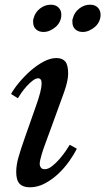

<svg xmlns="http://www.w3.org/2000/svg" viewBox="-20 -787 448 817"><path d="M131 -330Q145 -369 151 -393Q157 -417 157 -431Q157 -445 152.5 -449.5Q148 -454 143 -454Q132 -454 118.5 -443.5Q105 -433 92.5 -419Q80 -405 70 -390.5Q60 -376 56 -369L27 -387Q39 -409 61 -435.5Q83 -462 109.5 -485.5Q136 -509 165 -524.5Q194 -540 220 -540Q245 -540 257.5 -525.5Q270 -511 270 -473Q270 -444 253 -395.5Q236 -347 207 -269L170 -168Q168 -163 164.5 -152.5Q161 -142 157.5 -130.5Q154 -119 151.5 -108Q149 -97 149 -90Q149 -81 154 -74Q159 -67 170 -67Q185 -67 201 -79.5Q217 -92 232 -109Q247 -126 259 -143.5Q271 -161 277 -171L307 -154Q295 -130 274.5 -101Q254 -72 228 -47.5Q202 -23 171 -6.5Q140 10 107 10Q78 10 63.5 -5Q49 -20 49 -55Q49 -84 58.5 -117.5Q68 -151 86 -202ZM123 -709Q129 -734 150 -750.5Q171 -767 196 -767Q217 -767 229 -755Q241 -743 241 -724Q241 -709 234.5 -695.5Q228 -682 217 -672.5Q206 -663 192.5 -657Q179 -651 165 -651Q145 -651 133 -662.5Q121 -674 121 -693Q121 -697 121 -700.5Q121 -704 123 -709ZM290 -709Q296 -734 317 -750.5Q338 -767 363 -767Q384 -767 396 -755Q408 -743 408 -724Q408 -709 401.5 -695.5Q395 -682 384 -672.5Q373 -663 359.5 -657Q346 -651 332 -651Q312 -651 300 -662.5Q288 -674 288 -693Q288 -697 288 -700.5Q288 -704 290 -709Z"/></svg>

Font: SVN-Libre Baskerville
Style: Italic
Weight: 400
Italic angle: -14°
Designer: Pablo Impallari, Rodrigo Fuenzalida
Foundry: Pablo Impallari, Rodrigo Fuenzalida
Version: Version 1.000; ttfautohint (v1.8.4)